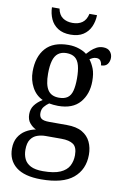

<svg xmlns="http://www.w3.org/2000/svg" viewBox="-105 -801 707 1099"><g transform="rotate(10 249.0 -251.5)"><path d="M214 239Q117 239 68.5 200.5Q20 162 20 94Q20 55 36 28Q52 1 78.5 -15Q105 -31 136 -37Q116 -46 99.5 -65.5Q83 -85 83 -117Q83 -147 99 -169Q115 -191 145 -210Q105 -228 82.5 -269.5Q60 -311 60 -361Q60 -447 104 -496.5Q148 -546 237 -546Q270 -546 299 -536Q328 -526 343 -513Q352 -523 365 -535.5Q378 -548 395.5 -557.5Q413 -567 434 -567Q461 -567 474.5 -551.5Q488 -536 488 -515Q488 -494 476.5 -478.5Q465 -463 439 -463Q439 -476 431.5 -488Q424 -500 407 -500Q395 -500 386 -496Q377 -492 368 -486Q384 -465 395 -437Q406 -409 406 -365Q406 -290 364 -241Q322 -192 237 -192Q225 -192 210 -193.5Q195 -195 185 -197Q170 -187 157.5 -172Q145 -157 145 -134Q145 -113 157.5 -103Q170 -93 204 -93H306Q362 -93 395.5 -73.5Q429 -54 444.5 -21Q460 12 460 53Q460 139 400 189Q340 239 214 239ZM216 191Q281 191 317 175Q353 159 367.5 131.5Q382 104 382 69Q382 23 358.5 6.5Q335 -10 289 -10H197Q172 -10 149 -2Q126 6 111.5 27Q97 48 97 87Q97 117 108 140.5Q119 164 145 177.5Q171 191 216 191ZM234 -239Q265 -239 283.5 -252Q302 -265 309.5 -293.5Q317 -322 317 -365Q317 -410 309 -440Q301 -470 282.5 -484Q264 -498 233 -498Q204 -498 185 -483.5Q166 -469 157.5 -439Q149 -409 149 -364Q149 -300 169 -269.5Q189 -239 234 -239ZM236 -606Q192 -606 163 -624.5Q134 -643 120 -674Q106 -705 105 -742H149Q156 -706 179 -690Q202 -674 236 -674Q270 -674 292.5 -690Q315 -706 323 -742H367Q366 -705 352 -674Q338 -643 309.5 -624.5Q281 -606 236 -606Z"/></g></svg>

Font: Noto Serif Khmer SemiCondensed
Style: Regular
Weight: 400
Width: 4
Designer: Danh Hong and the Monotype Design Team
Foundry: Monotype Imaging Inc.
Version: Version 2.004